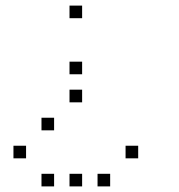

<svg xmlns="http://www.w3.org/2000/svg" viewBox="-20 -693 640 685"><path d="M229 -673Q228 -673 228 -673Q228 -673 228 -672V-629Q228 -628 228 -628Q228 -628 229 -628H272Q273 -628 273 -628Q273 -628 273 -629V-672Q273 -673 273 -673Q273 -673 272 -673ZM229 -473Q228 -473 228 -473Q228 -473 228 -472V-429Q228 -428 228 -428Q228 -428 229 -428H272Q273 -428 273 -428Q273 -428 273 -429V-472Q273 -473 273 -473Q273 -473 272 -473ZM229 -373Q228 -373 228 -373Q228 -373 228 -372V-329Q228 -328 228 -328Q228 -328 229 -328H272Q273 -328 273 -328Q273 -328 273 -329V-372Q273 -373 273 -373Q273 -373 272 -373ZM129 -273Q128 -273 128 -273Q128 -273 128 -272V-229Q128 -228 128 -228Q128 -228 129 -228H172Q173 -228 173 -228Q173 -228 173 -229V-272Q173 -273 173 -273Q173 -273 172 -273ZM29 -173Q28 -173 28 -173Q28 -173 28 -172V-129Q28 -128 28 -128Q28 -128 29 -128H72Q73 -128 73 -128Q73 -128 73 -129V-172Q73 -173 73 -173Q73 -173 72 -173ZM429 -173Q428 -173 428 -173Q428 -173 428 -172V-129Q428 -128 428 -128Q428 -128 429 -128H472Q473 -128 473 -128Q473 -128 473 -129V-172Q473 -173 473 -173Q473 -173 472 -173ZM129 -73Q128 -73 128 -73Q128 -73 128 -72V-29Q128 -28 128 -28Q128 -28 129 -28H172Q173 -28 173 -28Q173 -28 173 -29V-72Q173 -73 173 -73Q173 -73 172 -73ZM229 -73Q228 -73 228 -73Q228 -73 228 -72V-29Q228 -28 228 -28Q228 -28 229 -28H272Q273 -28 273 -28Q273 -28 273 -29V-72Q273 -73 273 -73Q273 -73 272 -73ZM329 -73Q328 -73 328 -73Q328 -73 328 -72V-29Q328 -28 328 -28Q328 -28 329 -28H372Q373 -28 373 -28Q373 -28 373 -29V-72Q373 -73 373 -73Q373 -73 372 -73Z"/></svg>

Font: Doto Light
Style: Regular
Weight: 300
Monospace: yes
Version: Version 1.000